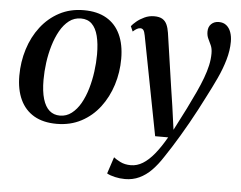

<svg xmlns="http://www.w3.org/2000/svg" viewBox="-54 -612 1160 926"><g transform="rotate(5 525.5 -149.0)"><path d="M315.5 -546Q381 -546 425.2 -520.2Q469.5 -494.5 492.2 -445.8Q515 -397 515 -328Q515 -262.5 495.8 -201.5Q476.5 -140.5 440 -92.5Q403.5 -44.5 350.8 -16.5Q298 11.5 231.5 11.5Q166.5 11.5 122.2 -14.2Q78 -40 55.2 -88.5Q32.5 -137 32.5 -204.5Q32.5 -271.5 51.8 -333Q71 -394.5 108 -442.5Q145 -490.5 197.2 -518.2Q249.5 -546 315.5 -546ZM305 -505Q272.5 -505 247.5 -485.8Q222.5 -466.5 204.2 -434Q186 -401.5 174 -361.2Q162 -321 156.2 -278Q150.5 -235 150.5 -195Q150.5 -139 161.5 -102.2Q172.5 -65.5 193.2 -47.5Q214 -29.5 244 -29.5Q275.5 -29.5 300.5 -48.8Q325.5 -68 343.8 -100.2Q362 -132.5 373.8 -172.8Q385.5 -213 391.2 -255.8Q397 -298.5 397 -338.5Q397 -391 387.5 -428.2Q378 -465.5 357.8 -485.2Q337.5 -505 305 -505ZM618 -450Q614.5 -469 609 -476Q603.5 -483 594.5 -483Q586 -483 577.5 -478.2Q569 -473.5 558.5 -464L547.5 -489Q555 -499 571 -512.5Q587 -526 609 -536.2Q631 -546.5 656 -546.5Q681 -546.5 695.5 -537.8Q710 -529 717.5 -512.5Q725 -496 728.5 -473Q734.5 -431.5 741 -387.8Q747.5 -344 754 -299Q760.5 -254 767.2 -209.2Q774 -164.5 780.5 -121.5L796 -9L851.5 -117.5Q874 -163 891.5 -200.8Q909 -238.5 921.2 -271.5Q933.5 -304.5 940 -334Q946.5 -363.5 946.5 -392Q946.5 -415.5 939.2 -431.2Q932 -447 925 -461.5Q918 -476 918 -495Q918 -518.5 932.2 -532.2Q946.5 -546 969 -546Q991 -546 1005.5 -534.2Q1020 -522.5 1027.2 -502.2Q1034.5 -482 1034.5 -456.5Q1034.5 -413.5 1021.2 -367.8Q1008 -322 986.5 -276Q965 -230 941 -184Q924.5 -150.5 906.2 -116.5Q888 -82.5 869.5 -49.2Q851 -16 832.2 15.2Q813.5 46.5 796 74.2Q778.5 102 762.5 125.5Q738 163.5 711 191Q684 218.5 652.5 233.2Q621 248 583.5 248Q558.5 248 534.5 242.5Q510.5 237 495.5 228.5L522 148Q532 156.5 554 167.8Q576 179 605.5 179Q635.5 179 663.2 162Q691 145 718.2 111.8Q745.5 78.5 773.5 29.5H710.5Z"/></g></svg>

Font: Merriweather 72pt Medium
Style: Italic
Weight: 500
Italic angle: -7.8°
Version: Version 2.101